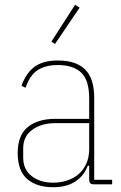

<svg xmlns="http://www.w3.org/2000/svg" viewBox="-20 -771 508 803"><path d="M376 0Q362 0 357.5 -4.5Q353 -9 353 -23V-78H347Q333 -38 296.5 -13Q260 12 202 12Q133 12 93.5 -22.5Q54 -57 54 -131Q54 -205 96 -239.5Q138 -274 212 -274H353V-359Q353 -436 319.5 -467.5Q286 -499 222 -499Q171 -499 138 -478Q105 -457 87 -404L70 -412Q88 -464 123.5 -491Q159 -518 222 -518Q298 -518 336 -480.5Q374 -443 374 -362V-19H449V0ZM202 -7Q233 -7 260.5 -16Q288 -25 308.5 -42.5Q329 -60 341 -86.5Q353 -113 353 -148V-256H212Q154 -256 115.5 -228.5Q77 -201 77 -151V-112Q77 -62 112.5 -34.5Q148 -7 202 -7ZM210 -587 195 -597 294 -751 313 -739Z"/></svg>

Font: IBM Plex Sans Cond Thin
Style: Regular
Weight: 100
Width: 3
Designer: Mike Abbink, Paul van der Laan, Pieter van Rosmalen
Foundry: Bold Monday
Version: Version 1.3